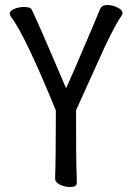

<svg xmlns="http://www.w3.org/2000/svg" viewBox="-20 -735 540 770"><path d="M260 15Q243 15 223 7Q201 -3 201 -19Q204 -108 204 -292Q81 -593 24 -668Q19 -675 19 -679Q19 -693 41 -701Q59 -707 76 -707Q102 -707 107 -697Q139 -631 245 -381Q275 -446 330 -577Q360 -646 369 -669Q378 -692 383 -702Q390 -715 410.5 -715Q431 -715 451 -705Q471 -695 471 -683V-682L470 -676Q446 -643 401 -549L285 -293Q285 -95 286.5 -60Q288 -25 288 -1Q288 15 260 15Z"/></svg>

Font: Moon Stars Kai HW
Style: Bold
Weight: 700
Designer: GuiWonder
Version: Version 1.101